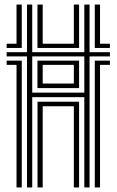

<svg xmlns="http://www.w3.org/2000/svg" viewBox="-20 -820 510 840"><path d="M98.1 0V-573.2H9.1V-591.7H98.1V-800H121V-591.7H348.9V-800H371.8V-591.7H460.8V-573.2H371.8V0H348.9V-394.9H121V0ZM52.3 0V-536.2H9.1V-554.7H75.2V0ZM144.2 0V-375H326V0H303.1V-355.1H166.8V0ZM394.7 0V-554.7H460.8V-536.2H417.6V0ZM121 -414.7H348.9V-573.2H121ZM143.9 -434.6V-554.7H326V-434.6ZM166.8 -454.5H303.1V-536.2H166.8ZM9.1 -610.2V-628.7H52.3V-800H75.2V-610.2ZM143.9 -610.2V-800H166.8V-628.7H303.1V-800H326V-610.2ZM394.7 -610.2V-800H417.6V-628.7H460.8V-610.2Z"/></svg>

Font: Big Shoulders Inline Text Thin
Style: Regular
Weight: 100
Designer: Patric King
Foundry: XO Type Co
Version: Version 2.002